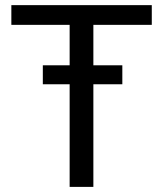

<svg xmlns="http://www.w3.org/2000/svg" viewBox="-20 -731 637 751"><path d="M458.5 -475.6V-401.4H345.2V0H252.4V-401.4H147.5V-475.6H252.4V-633.8H24.4V-710.9H573.7V-633.8H345.2V-475.6Z"/></svg>

Font: Vazirmatn FD
Style: Regular
Weight: 400
Designer: Saber Rastikerdar
Foundry: Saber Rastikerdar
Version: Version 33.001